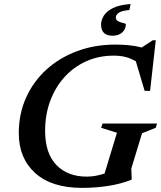

<svg xmlns="http://www.w3.org/2000/svg" viewBox="-20 -898 780 930"><path d="M400.5 -42.5Q442 -42.5 486.5 -57.5L546.5 -255L470 -279L476.5 -299.5H740.5L734.5 -279L668 -252.5L616 -81.5L618 -31.5L617 -27.5Q567 -7.5 506 2.2Q445 12 377 12Q230 12 150.5 -59.8Q71 -131.5 71 -253Q71 -347 106.5 -425.5Q142 -504 205.5 -561.5Q269 -619 354 -650.5Q439 -682 538.5 -682Q572 -682 603.8 -679Q635.5 -676 666.5 -668L720 -703H734.5L707 -458H680.5L638 -601Q614 -615 588.8 -621.8Q563.5 -628.5 530.5 -628.5Q458 -628.5 397.2 -601Q336.5 -573.5 292 -524.2Q247.5 -475 223 -408.5Q198.5 -342 198.5 -264Q198.5 -155.5 253 -99Q307.5 -42.5 400.5 -42.5ZM589.5 -780.5Q589.5 -756.5 572 -740.8Q554.5 -725 525.5 -725Q469.5 -725 469.5 -779.5Q469.5 -800 482.5 -821.5Q495.5 -843 526.8 -858.8Q558 -874.5 612.5 -878.5L606.5 -849.5Q569 -846 555 -836Q541 -826 541 -813.5Q541 -800.5 553 -794.8Q565 -789 577.2 -786.5Q589.5 -784 589.5 -780.5Z"/></svg>

Font: Newsreader 16pt SemiBold
Style: Italic
Weight: 600
Italic angle: -17°
Designer: Hugues Gentile
Foundry: Production Type
Version: Version 1.003; ttfautohint (v1.8.3)